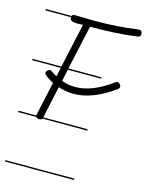

<svg xmlns="http://www.w3.org/2000/svg" viewBox="-120 -637 729 950"><g transform="rotate(15 244.5 -162.0)"><path d="M354 -280H183L170 -220Q201 -207 240 -207Q326 -207 425 -280Q430 -285 437 -285Q443 -285 449 -278.5Q455 -272 455 -265Q455 -258 447 -252Q338 -172 240 -172Q202 -172 162 -185L127 -22V-21H354V-14H124Q120 -7 112 -7Q98 -7 93 -14H0V-21H91V-23Q91 -28 92 -29L129 -198Q121 -202 112.5 -207Q104 -212 97 -217Q90 -222 85 -227Q80 -232 80 -237Q80 -244 86.5 -250Q93 -256 98 -256Q101 -256 106.5 -253Q112 -250 117 -246L128 -239Q134 -236 137 -234L147 -280H0V-287H148L198 -514Q191 -514 184 -513.5Q177 -513 169 -513Q155 -513 143 -516.5Q131 -520 131 -534V-535H0V-542H132Q136 -550 148 -550Q162 -550 176 -549.5Q190 -549 245 -548H253Q307 -548 360.5 -551.5Q414 -555 469 -563H472Q489 -563 489 -544Q489 -530 474 -528Q417 -520 357 -517Q297 -514 234 -514L184 -287H354ZM354 239H0V232H354Z"/></g></svg>

Font: Gruenewald VA 1. Klasse
Style: Regular
Weight: 400
Designer: Peter Wiegel
Foundry: Peter Wiegel, nach dem Schriftentwurf von Dr. H. Gr¸newald
Version: Version 0.007